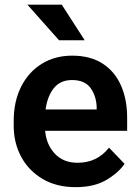

<svg xmlns="http://www.w3.org/2000/svg" viewBox="-20 -770 578 800"><path d="M295.4 9.8Q215.3 9.8 157.5 -24.4Q99.6 -58.6 68.4 -116.5Q37.1 -174.3 37.1 -246.1V-265.6Q37.1 -347.2 67.9 -408.4Q98.6 -469.7 153.6 -503.9Q208.5 -538.1 280.8 -538.1Q356 -538.1 407 -505.4Q458 -472.7 483.9 -414.3Q509.8 -356 509.8 -279.3V-225.1H168Q173.3 -167 208.7 -129.4Q244.1 -91.8 303.2 -91.8Q385.3 -91.8 434.1 -154.8L499 -87.4Q474.1 -50.3 423.3 -20.3Q372.6 9.8 295.4 9.8ZM279.8 -436.5Q231.9 -436.5 204.8 -403.3Q177.7 -370.1 169.9 -314H382.8V-323.7Q381.3 -369.6 357.4 -403.1Q333.5 -436.5 279.8 -436.5ZM237.3 -750.5 333 -602.1H226.1L94.2 -750.5Z"/></svg>

Font: Vazirmatn RD FD SemiBold
Style: Regular
Weight: 600
Designer: Saber Rastikerdar
Foundry: Saber Rastikerdar
Version: Version 33.003